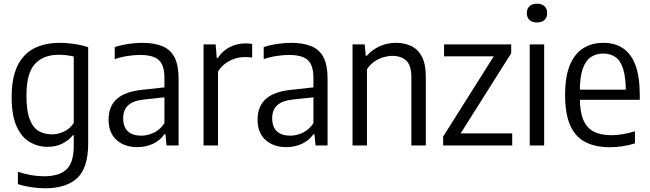

<svg xmlns="http://www.w3.org/2000/svg" viewBox="-20 -781 3491 1031"><path d="M221.5 230Q187.5 230 148.2 224.2Q109 218.5 76 207.5V141.5Q114 154 149.2 159.8Q184.5 165.5 217 165.5Q297 165.5 336.5 129.2Q376 93 376 2V-55H371.5Q350.5 -28.5 316 -10.5Q281.5 7.5 235 7.5Q184 7.5 140 -18Q96 -43.5 69.2 -102.2Q42.5 -161 42.5 -260.5Q42.5 -408.5 108.5 -479.8Q174.5 -551 302 -551Q327 -551 354 -548Q381 -545 406.8 -540Q432.5 -535 453.5 -527.5V-9.5Q453.5 119.5 395 174.8Q336.5 230 221.5 230ZM258.5 -59.5Q292 -59.5 324 -74.8Q356 -90 376 -120.5V-477.5Q360.5 -481.5 339.2 -484.2Q318 -487 296.5 -487Q212 -487 167 -437Q122 -387 122 -268Q122 -185 139.8 -139.8Q157.5 -94.5 188.5 -77Q219.5 -59.5 258.5 -59.5Z M718 9Q647.5 9 605.2 -30Q563 -69 563 -138.5Q563 -210 608 -250.2Q653 -290.5 750.5 -299.5L883 -314L892 -261.5L756 -247Q696 -241 668.8 -216Q641.5 -191 641.5 -146.5Q641.5 -99.5 666.5 -76Q691.5 -52.5 738.5 -52.5Q770.5 -52.5 803.8 -67.2Q837 -82 863 -119V-362.5Q863 -411 848.5 -437.8Q834 -464.5 805 -475.2Q776 -486 732.5 -486Q703.5 -486 667.5 -480.8Q631.5 -475.5 596 -463.5V-528Q628 -539 668 -545Q708 -551 743 -551Q807.5 -551 851.2 -533.2Q895 -515.5 917 -473.5Q939 -431.5 939 -359.5V0H874.5L868.5 -60H863Q838.5 -26 800.8 -8.5Q763 9 718 9Z M1073 0V-542.5H1138L1144 -469.5H1149.5Q1175.5 -509 1214.8 -528.5Q1254 -548 1297 -548Q1308 -548 1317.2 -547.2Q1326.5 -546.5 1334 -545V-472Q1324 -473.5 1314.2 -474Q1304.5 -474.5 1293 -474.5Q1267 -474.5 1240 -465.8Q1213 -457 1189.5 -439.5Q1166 -422 1150.5 -396V0Z M1518 9Q1447.5 9 1405.2 -30Q1363 -69 1363 -138.5Q1363 -210 1408 -250.2Q1453 -290.5 1550.5 -299.5L1683 -314L1692 -261.5L1556 -247Q1496 -241 1468.8 -216Q1441.5 -191 1441.5 -146.5Q1441.5 -99.5 1466.5 -76Q1491.5 -52.5 1538.5 -52.5Q1570.5 -52.5 1603.8 -67.2Q1637 -82 1663 -119V-362.5Q1663 -411 1648.5 -437.8Q1634 -464.5 1605 -475.2Q1576 -486 1532.5 -486Q1503.5 -486 1467.5 -480.8Q1431.5 -475.5 1396 -463.5V-528Q1428 -539 1468 -545Q1508 -551 1543 -551Q1607.5 -551 1651.2 -533.2Q1695 -515.5 1717 -473.5Q1739 -431.5 1739 -359.5V0H1674.5L1668.5 -60H1663Q1638.5 -26 1600.8 -8.5Q1563 9 1518 9Z M1873 0V-542.5H1938.5L1944 -481.5H1949.5Q1979.5 -515 2019.8 -533Q2060 -551 2106.5 -551Q2152.5 -551 2188.8 -533.5Q2225 -516 2245.8 -476.2Q2266.5 -436.5 2266.5 -369V0H2189V-365Q2189 -430.5 2161.2 -455.8Q2133.5 -481 2087 -481Q2065 -481 2040 -474Q2015 -467 1991.5 -451.2Q1968 -435.5 1950.5 -409V0Z M2359.5 0V-47.5L2643 -497V-478.5H2364.5V-542.5H2725V-495L2441.5 -45.5V-64.5H2730.5V0Z M2824.5 0V-542.5H2902V0ZM2863.5 -660.5Q2837 -660.5 2823 -674Q2809 -687.5 2809 -710.5Q2809 -734 2823 -747.5Q2837 -761 2863.5 -761Q2890 -761 2904 -747.5Q2918 -734 2918 -710.5Q2918 -687.5 2904 -674Q2890 -660.5 2863.5 -660.5Z M3255.5 9.5Q3175.5 9.5 3122 -18.8Q3068.5 -47 3041.5 -108.8Q3014.5 -170.5 3014.5 -271.5Q3014.5 -369.5 3040 -431.2Q3065.5 -493 3111.8 -522Q3158 -551 3220 -551Q3281.5 -551 3325.2 -522Q3369 -493 3392.2 -431Q3415.5 -369 3415.5 -270V-245H3062.5V-299.5H3356L3340.5 -288Q3340.5 -366.5 3326 -411.5Q3311.5 -456.5 3284.2 -475Q3257 -493.5 3220 -493.5Q3182 -493.5 3153.5 -475Q3125 -456.5 3109.2 -411.8Q3093.5 -367 3093.5 -288V-259.5Q3093.5 -183 3112 -138.2Q3130.5 -93.5 3168.2 -74.2Q3206 -55 3264.5 -55Q3292.5 -55 3323.2 -60.2Q3354 -65.5 3389.5 -76V-11Q3353 0 3320.5 4.8Q3288 9.5 3255.5 9.5Z"/></svg>

Font: Encode Sans SemiCondensed
Style: Regular
Weight: 400
Width: 4
Designer: Multiple Designers
Foundry: Impallari Type
Version: Version 3.002